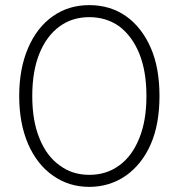

<svg xmlns="http://www.w3.org/2000/svg" viewBox="-20 -725 698 750"><path d="M329 5Q249 5 187 -39Q125 -82 90 -162Q55 -243 55 -350Q55 -457 90 -538Q125 -619 187 -662Q248 -705 329 -705Q410 -705 472 -662Q534 -618 569 -538Q603 -460 603 -350Q603 -240 569 -162Q535 -84 472 -39Q408 5 329 5ZM446 -79Q496 -115 524 -185Q552 -253 552 -350Q552 -447 524 -516Q496 -584 446 -622Q395 -658 329 -658Q262 -658 213 -622Q162 -585 134 -516Q106 -447 106 -350Q106 -253 134 -185Q162 -115 213 -79Q262 -42 329 -42Q396 -42 446 -79Z"/></svg>

Font: Montserrat Light Alt1
Style: Light
Weight: 500
Designer: Differentunic
Foundry: Julieta Ulanovsky
Version: 0.1